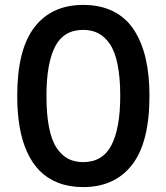

<svg xmlns="http://www.w3.org/2000/svg" viewBox="-20 -759 684 789"><path d="M321.8 9.8Q264.6 9.8 219.5 -7.8Q174.3 -25.4 142.8 -57.4Q111.3 -89.4 90.6 -136Q69.8 -182.6 60.3 -239.5Q50.8 -296.4 50.8 -365.2Q50.8 -555.7 121.6 -647.2Q192.4 -738.8 321.8 -738.8Q393.1 -738.8 445.8 -712.2Q498.5 -685.5 530.8 -635.7Q563 -585.9 578.6 -518.6Q594.2 -451.2 594.2 -365.2Q594.2 -173.8 522.9 -82Q451.7 9.8 321.8 9.8ZM321.8 -92.8Q401.9 -92.8 438 -162.6Q474.1 -232.4 474.1 -365.2Q474.1 -440.9 463.1 -494.6Q452.1 -548.3 431.2 -578.6Q410.2 -608.9 383.3 -622.6Q356.4 -636.2 321.8 -636.2Q241.7 -636.2 206.3 -567.4Q170.9 -498.5 170.9 -365.2Q170.9 -289.1 181.6 -235.1Q192.4 -181.2 213.1 -150.6Q233.9 -120.1 260.5 -106.4Q287.1 -92.8 321.8 -92.8Z"/></svg>

Font: BDO Grotesk Medium
Style: Regular
Weight: 500
Designer: Deni Anggara
Foundry: Lokal Container
Version: Version 2.000